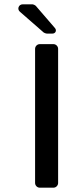

<svg xmlns="http://www.w3.org/2000/svg" viewBox="-20 -872 331 892"><path d="M165 0H228C240 0 250 -10 250 -22V-645C250 -657 240 -667 228 -667H165C153 -667 143 -657 143 -645V-22C143 -10 153 0 165 0ZM197 -716H224C238 -716 245 -731 235 -742L147 -844C144 -848 134 -852 130 -852H86C66 -852 58 -829 73 -817L183 -721C185 -719 194 -716 197 -716Z"/></svg>

Font: DIN Rundschrift
Style: Mittel
Weight: 400
Version: Version 1.027